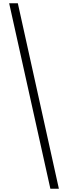

<svg xmlns="http://www.w3.org/2000/svg" viewBox="-20 -793 417 1174"><path d="M89 -773 340 361H288L36 -773Z"/></svg>

Font: Noto Sans Telugu Condensed Light
Style: Regular
Weight: 300
Width: 3
Designer: Jelle Bosma - Monotype Design Team
Foundry: Monotype Imaging Inc.
Version: Version 2.005; ttfautohint (v1.8.4.7-5d5b)